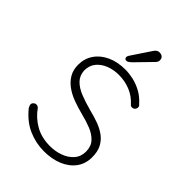

<svg xmlns="http://www.w3.org/2000/svg" viewBox="-204 -772 873 873"><g transform="rotate(45 232.5 -335.0)"><path d="M55 -80Q48 -92 48.5 -99.5Q49 -107 56 -112Q61 -117 69.5 -116.5Q78 -116 84 -109Q110 -72 150.5 -49Q191 -26 246 -26Q279 -26 309.5 -37Q340 -48 359.5 -70Q379 -92 379 -124Q379 -158 360 -178.5Q341 -199 311 -211Q281 -223 248 -231Q213 -240 181.5 -251.5Q150 -263 126 -280.5Q102 -298 88 -322Q74 -346 74 -379Q74 -418 95 -449Q116 -480 154 -497.5Q192 -515 242 -515Q266 -515 293 -509Q320 -503 347 -488.5Q374 -474 397 -448Q405 -442 404.5 -433.5Q404 -425 397 -418Q391 -414 384 -414Q377 -414 372 -420Q346 -449 311.5 -463Q277 -477 238 -477Q205 -477 176.5 -466Q148 -455 130 -433.5Q112 -412 112 -379Q114 -348 133.5 -328Q153 -308 185.5 -295Q218 -282 259 -271Q292 -263 320.5 -252.5Q349 -242 370.5 -226Q392 -210 404.5 -186Q417 -162 417 -126Q417 -84 394.5 -53.5Q372 -23 332.5 -6.5Q293 10 242 10Q190 10 142 -11Q94 -32 55 -80ZM215 -546Q210 -546 207 -550Q204 -554 204 -558Q204 -563 209 -571L271 -664Q274 -669 280.5 -674.5Q287 -680 297 -680Q308 -680 315.5 -674Q323 -668 323 -655Q323 -649 321 -645.5Q319 -642 316 -638L241 -561Q236 -556 229.5 -551Q223 -546 215 -546Z"/></g></svg>

Font: Quicksand Variable Light
Style: Regular
Weight: 300
Designer: Andrew Paglinawan
Foundry: Andrew Paglinawan
Version: Version 3.004